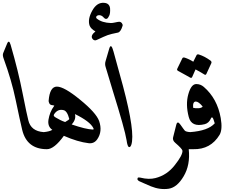

<svg xmlns="http://www.w3.org/2000/svg" viewBox="-98 -1034 1671 1350"><path d="M-49 -725Q-35 -760 -23 -718Q31 -532 61 -378Q92 -222 101 -189Q119 -111 210 -105Q241 -103 251 -75Q252 -70 253.5 -60.5Q255 -51 255 -38Q255 -14 251 1Q247 15 232 15Q91 15 58 -121Q50 -152 39 -205Q28 -258 12 -332Q-2 -400 -23 -472Q-44 -544 -72 -621Q-82 -647 -75 -662Z M351 -79Q283 15 232 15Q213 15 198 -9Q148 -98 210 -105Q250 -109 270 -121Q235 -145 243 -193Q247 -218 256.5 -242.5Q266 -267 284 -291Q278 -294 266 -295Q254 -297 249 -307Q243 -319 244 -326Q252 -425 302 -425Q353 -425 465 -333Q578 -241 599 -183Q624 -110 586 -55Q564 -23 526 -27Q449 -36 351 -79ZM429 -232Q439 -195 406 -159Q504 -125 555 -123Q564 -123 558 -134Q535 -180 429 -232ZM360 -176Q390 -193 389 -198Q374 -256 347 -260Q307 -269 282 -230Q274 -218 295 -207Q310 -198 326 -190Q342 -182 360 -176Z M670 -692Q683 -735 700 -672L767 -428Q854 -100 825 -15Q818 3 809 0Q798 -3 792 -48Q786 -86 761.5 -173.5Q737 -261 695 -396L645 -562Q638 -583 644 -603ZM732 -805Q681 -795 659 -787Q637 -779 582 -753Q565 -745 553 -760Q535 -783 573 -813Q541 -831 532 -854Q517 -898 550 -958Q583 -1019 635 -1014Q672 -1011 676 -975Q677 -957 675.5 -944.5Q674 -932 670 -924Q661 -907 658 -905Q645 -895 632 -910Q618 -926 603 -927Q587 -928 580 -919Q575 -910 583 -903Q619 -874 682 -872Q693 -872 711 -876Q721 -878 728 -879.5Q735 -881 740 -881Q751 -881 759 -871Q766 -862 764 -853Q751 -810 732 -805Z M1119 -68 1141 -155Q1149 -189 1171 -157Q1182 -141 1189.5 -131Q1197 -121 1201 -116Q1209 -107 1240 -105Q1277 -103 1289 -46Q1299 13 1263 15H1229Q1241 126 1193 206Q1147 284 1088 293Q1027 302 963 276Q930 262 910 253Q890 244 881 240Q865 231 869 221Q870 218 871 216Q876 212 889 215Q949 230 995 218Q1077 197 1131 127Q1186 58 1185 26Q1184 13 1134 -30Q1114 -47 1119 -68Z M1282 -443Q1312 -443 1335 -423Q1430 -341 1454 -204Q1468 -124 1446 -86Q1383 18 1261 15Q1236 15 1223 -16Q1210 -46 1213 -74Q1215 -104 1238 -105Q1365 -114 1412 -167Q1402 -201 1397 -206Q1390 -213 1385 -201Q1371 -169 1342 -161Q1248 -137 1229 -212Q1206 -300 1226 -371Q1246 -443 1282 -443ZM1279 -320Q1256 -320 1260 -276Q1268 -274 1278 -273Q1288 -272 1300 -273Q1322 -276 1327 -285Q1298 -320 1279 -320ZM1284 -646Q1288 -654 1300 -651Q1322 -644 1342.5 -633Q1363 -622 1382 -608Q1392 -600 1388 -590L1353 -514Q1348 -503 1336 -512Q1330 -516 1315.5 -524.5Q1301 -533 1277 -546L1253 -492Q1248 -482 1236 -490Q1230 -494 1209.5 -505Q1189 -516 1155 -535Q1143 -541 1149 -552L1184 -624Q1188 -632 1200 -629Q1231 -619 1261 -600Z"/></svg>

Font: Amiri
Style: Bold Italic
Weight: 700
Italic angle: 10°
Designer: Khaled Hosny
Version: Version 0.113